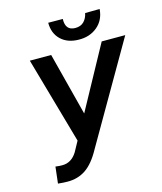

<svg xmlns="http://www.w3.org/2000/svg" viewBox="-130 -988 926 1095"><g transform="rotate(-15 333.0 -441.0)"><path d="M323.7 -339.8 526.4 -710.9H665.5L328.1 -127.4Q287.1 -51.8 239.7 -19.8Q192.4 12.2 130.4 11.2Q107.4 11.2 75.7 7.8L86.9 -89.8Q112.3 -86.4 127.4 -86.9Q181.2 -86.9 213.9 -139.6L247.1 -200.2L102.1 -710.9H228ZM563 -892.6Q558.1 -827.6 512.7 -790Q467.3 -752.4 401.4 -754.4Q336.9 -755.4 298.1 -792.7Q259.3 -830.1 259.3 -892.6L345.2 -892.1Q342.8 -823.7 401.4 -823.7Q434.1 -823.7 452.6 -842.8Q471.2 -861.8 477.1 -891.6Z"/></g></svg>

Font: Roboto Medium
Style: Italic
Weight: 500
Italic angle: -12°
Designer: Google
Version: Version 2.134; 2016